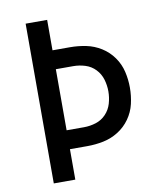

<svg xmlns="http://www.w3.org/2000/svg" viewBox="-83 -803 741 870"><g transform="rotate(-10 288.0 -367.5)"><path d="M94 0H193V-140H273Q311 -140 347.5 -147.5Q384 -155 416 -175Q448 -195 470 -226Q492 -257 500.5 -293.5Q509 -330 509 -368Q509 -405 500.5 -441.5Q492 -478 470 -509Q448 -540 416 -560Q384 -580 347.5 -587.5Q311 -595 273 -595H193V-735H94ZM273 -227H193V-508H273Q301 -508 328 -499.5Q355 -491 374.5 -470.5Q394 -450 402 -423Q410 -396 410 -368Q410 -340 402 -312.5Q394 -285 374.5 -264.5Q355 -244 328 -235.5Q301 -227 273 -227Z"/></g></svg>

Font: Iosevka Sparkle Medium
Style: Regular
Weight: 500
Designer: Belleve Invis
Foundry: Belleve Invis
Version: Version 4.5.0; ttfautohint (v1.8.3)